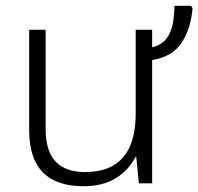

<svg xmlns="http://www.w3.org/2000/svg" viewBox="-20 -635 687 665"><path d="M647 -607Q641 -536 609.5 -487.5Q578 -439 507 -427V0H461L452 -91H449Q427 -47 382 -18.5Q337 10 269 10Q81 10 81 -184V-532H138V-189Q138 -112 172.5 -75.5Q207 -39 275 -39Q450 -39 450 -242V-532H507V-471Q548 -481 566 -516Q584 -551 584 -615H641Z"/></svg>

Font: Noto Sans Light
Style: Regular
Weight: 300
Designer: Monotype Design Team
Foundry: Monotype Imaging Inc.
Version: Version 2.007